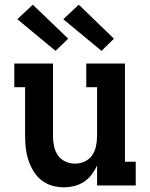

<svg xmlns="http://www.w3.org/2000/svg" viewBox="-20 -791 640 819"><path d="M252 8Q226 8 201 0.5Q176 -7 156 -23Q136 -39 122.5 -61.5Q109 -84 101 -108.5Q93 -133 90 -158.5Q87 -184 87 -210V-419H41V-520H206V-210Q206 -189 210.5 -167.5Q215 -146 227 -128.5Q239 -111 259 -102Q279 -93 300 -93Q321 -93 341 -102Q361 -111 373 -128.5Q385 -146 389.5 -167.5Q394 -189 394 -210V-419H348V-520H513V-101H559V0H394V-85Q385 -65 371 -46.5Q357 -28 338 -15.5Q319 -3 296.5 2.5Q274 8 252 8ZM413 -574 250 -709 316 -771 466 -626ZM217 -574 54 -709 120 -771 271 -626Z"/></svg>

Font: Iosevka Etoile
Style: Bold
Weight: 700
Designer: Belleve Invis
Foundry: Belleve Invis
Version: Version 28.1.0; ttfautohint (v1.8.4)